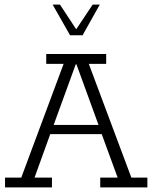

<svg xmlns="http://www.w3.org/2000/svg" viewBox="-20 -819 666 839"><path d="M2 0V-43H73L258 -540H182V-583H444V-540H368L554 -43H624V0H418V-43H494L419 -248L442 -233H191L205 -248L131 -43H207V0ZM209 -258 199 -273H423L416 -258L314 -538H311ZM286 -665 210 -799H242L313 -691L385 -799H416L341 -665Z"/></svg>

Font: Rokkitt SemiBold Light
Style: Regular
Weight: 300
Version: Version 3.103